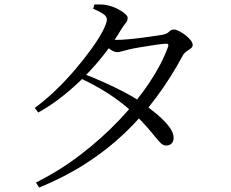

<svg xmlns="http://www.w3.org/2000/svg" viewBox="-20 -797 1040 863"><path d="M354.5 -465.5Q399.7 -448.4 445.5 -427.9Q491.3 -407.5 533.7 -385.5Q576.2 -363.6 609.5 -340.8Q647.8 -314.9 682.2 -286.2Q716.7 -257.5 738.3 -229.9Q759.9 -202.4 760.4 -178.7Q760.8 -162.1 751.8 -152.6Q742.9 -143 727.1 -142.8Q715 -142.6 703.9 -152.5Q692.9 -162.4 677.9 -181.4Q662.9 -200.4 639.2 -227.6Q615.5 -254.8 578.1 -290.2Q528.5 -336.5 469.1 -374.9Q409.7 -413.3 341.1 -445.3ZM136.2 -312Q182.2 -345.3 228.6 -389.8Q275 -434.3 316.6 -483.1Q358.3 -531.9 390.9 -577.1Q423.4 -622.2 441.9 -657.7Q460.4 -693.3 460.4 -710.1Q460.4 -723.5 442.6 -735.3Q424.8 -747.1 398.7 -757.9L404.4 -776.8Q417.8 -777.1 432.7 -777Q447.5 -777 463.6 -773Q484.1 -769.1 504.9 -758.8Q525.7 -748.6 539.8 -737.2Q553.8 -725.8 553.8 -716.4Q553.8 -703.3 545 -693.4Q536.3 -683.6 524.6 -664.4Q492.8 -610.6 451.9 -557.7Q411 -504.8 362.9 -455.8Q314.7 -406.8 261.7 -364.8Q208.6 -322.7 152 -291.3ZM141.6 23.4Q248.1 -29.6 342.9 -102.4Q437.7 -175.1 515.8 -257.2Q593.9 -339.3 650.3 -423.7Q706.8 -508 734.8 -585.1Q742 -602.1 724.2 -600.5Q707.1 -599.7 675 -594.8Q642.9 -589.9 610.8 -584.6Q578.7 -579.3 561 -575.1Q545 -571.5 530.6 -567.1Q516.3 -562.7 505.6 -562.7Q494.2 -562.7 477.3 -573.8Q460.5 -585 443.2 -599.3L458.5 -623.1Q473.9 -620.3 485.1 -619Q496.3 -617.7 505.7 -617.7Q523.6 -617.7 553.7 -620.3Q583.9 -622.9 616.1 -627.1Q648.4 -631.4 674.2 -635.2Q700 -639 710 -640.6Q731.1 -644.7 739.9 -654.5Q748.7 -664.4 761.4 -664.4Q770.3 -664.4 784.7 -657.2Q799.1 -650.1 813 -639.3Q827 -628.5 836.6 -616.7Q846.2 -604.9 846.2 -594.8Q846.2 -585.5 836.9 -578.9Q827.7 -572.2 816.9 -564.6Q806 -557 799.8 -544.2Q747.1 -446.4 682.8 -359.8Q618.5 -273.1 539.9 -198.2Q461.3 -123.3 366.2 -62.3Q271.2 -1.2 156.1 46.1Z"/></svg>

Font: Noto Serif TC
Style: Regular
Weight: 200
Designer: Ryoko NISHIZUKA 西塚涼子 (kana & ideographs); Frank Grießhammer (Latin, Greek & Cyrillic); Wenlong ZHANG 张文龙 (bopomofo); San
Foundry: Adobe
Version: Version 2.001;hotconv 1.1.0;makeotfexe 2.6.0